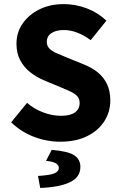

<svg xmlns="http://www.w3.org/2000/svg" viewBox="-20 -684 596 943"><path d="M276.2 12Q210.7 12 147.9 -11.6Q85.2 -35.1 34.8 -83.1L112.8 -178.9Q147.8 -148.6 192.3 -131.9Q236.8 -115.2 279.5 -115.2Q325.8 -115.2 348.4 -132.1Q371.1 -148.9 371.1 -178.1Q371.1 -199.1 359.5 -211.5Q347.9 -224 326.9 -234Q306 -244 277.2 -255.7L192.5 -291Q158.5 -305.7 128.3 -329.3Q98.2 -352.9 79.5 -387.6Q60.9 -422.3 60.9 -469.5Q60.9 -523.9 90.7 -567.7Q120.5 -611.4 172.8 -637.6Q225.1 -663.8 293.1 -663.8Q352.2 -663.8 406.9 -642.7Q461.6 -621.7 502.7 -582.5L425.4 -486.7Q392.9 -510.9 359.5 -523.7Q326.1 -536.5 293.1 -536.5Q255.4 -536.5 232.7 -521.4Q209.9 -506.3 209.9 -478.1Q209.9 -458.5 222.8 -445.4Q235.6 -432.2 258.5 -422.5Q281.5 -412.8 309.5 -401L392.5 -367.3Q433 -351.1 461.7 -327.3Q490.4 -303.4 506.1 -269.7Q521.8 -236.1 521.8 -190Q521.8 -135.9 493.1 -89.8Q464.4 -43.7 409.2 -15.9Q354.1 12 276.2 12ZM177.5 239.1 166.6 180.1Q225.2 176.8 247.1 167.4Q269 158 269 140.9Q269 126.8 254.2 118Q239.4 109.1 205.9 106.1L234 52.1Q314.4 58.6 344.6 78.7Q374.8 98.7 374.8 135.6Q374.8 186.7 323 211.2Q271.1 235.7 177.5 239.1Z"/></svg>

Font: Source Sans 3
Style: Regular
Weight: 200
Designer: Paul D. Hunt
Foundry: Adobe
Version: Version 3.046;hotconv 1.0.118;makeotfexe 2.5.65603